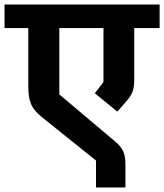

<svg xmlns="http://www.w3.org/2000/svg" viewBox="-40 -718 725 848"><path d="M384 110H514V11C514 -38 506 -62 464 -97L222 -301V-594H417V-356L379 -306L478 -225L515 -267C546 -303 553 -319 553 -374V-594H665V-698H-20V-594H85V-340C85 -272 96 -240 147 -199L384 -9Z"/></svg>

Font: IBM Plex Devanagari
Style: Bold
Weight: 700
Designer: Mike Abbink, Paul van der Laan, Pieter van Rosmalen, Erin McLaughlin
Foundry: Bold Monday
Version: Version 1.0